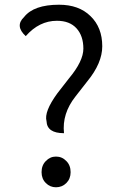

<svg xmlns="http://www.w3.org/2000/svg" viewBox="-20 -780 507 813"><path d="M251 -216Q179 -216 177 -267Q166 -307 223 -385L272 -448Q333 -521 333 -574Q333 -628 304 -660Q275 -692 221 -692Q146 -692 89 -627Q42 -670 82 -708Q123 -760 230 -760Q314 -760 363 -712Q413 -664 413 -584Q413 -513 350 -436Q325 -404 300 -372Q242 -299 251 -216ZM217 13Q192 13 174 -5Q156 -23 156 -51Q156 -80 174 -98Q192 -117 217 -117Q243 -117 261 -98Q279 -80 279 -51Q279 -23 261 -5Q243 13 217 13Z"/></svg>

Font: Swei Half Moon CJK TC
Style: DemiLight
Weight: 350
Version: Version 2.125